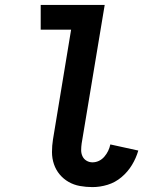

<svg xmlns="http://www.w3.org/2000/svg" viewBox="-20 -755 640 783"><path d="M357 8Q331 8 306 3.5Q281 -1 260 -13Q239 -25 223.5 -43.5Q208 -62 200 -85.5Q192 -109 192 -135Q192 -161 196 -186L270 -634H146V-735H407L313 -170Q311 -156 311 -142.5Q311 -129 316.5 -117.5Q322 -106 333 -99.5Q344 -93 357 -93Q371 -93 383.5 -99Q396 -105 405.5 -116Q415 -127 421 -139.5Q427 -152 430 -166L544 -141Q535 -110 518 -82Q501 -54 475.5 -32.5Q450 -11 419 -1.5Q388 8 357 8Z"/></svg>

Font: Iosevka Curly Slab Extended
Style: Bold Italic
Weight: 700
Width: 7
Italic angle: -9°
Monospace: yes
Designer: Belleve Invis
Foundry: Belleve Invis
Version: Version 11.0.0; ttfautohint (v1.8.3)